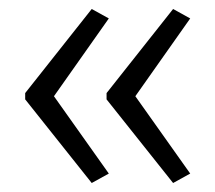

<svg xmlns="http://www.w3.org/2000/svg" viewBox="-20 -485 479 427"><path d="M36 -278 184 -465 222 -444 100 -271 222 -99 184 -78 36 -264ZM217 -278 365 -465 403 -444 281 -271 403 -99 365 -78 217 -264Z"/></svg>

Font: Noto Sans Khmer Condensed Light
Style: Regular
Weight: 300
Width: 3
Designer: Danh Hong and the Monotype Design Team
Foundry: Monotype Imaging Inc.
Version: Version 2.004; ttfautohint (v1.8.4.7-5d5b)